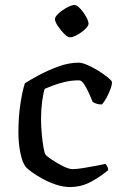

<svg xmlns="http://www.w3.org/2000/svg" viewBox="-20 -752 490 772"><path d="M261 0Q233 0 204 -10Q175 -20 149.5 -34Q124 -48 106 -61.5Q88 -75 83 -82Q70 -98 62 -137Q54 -176 54 -220Q54 -281 62 -334Q70 -387 80 -417Q98 -429 134 -448.5Q170 -468 213 -484Q256 -500 296 -500Q310 -500 332 -490.5Q354 -481 375.5 -467.5Q397 -454 412.5 -441.5Q428 -429 430 -423Q431 -412 424 -393.5Q417 -375 407.5 -357.5Q398 -340 389 -332Q369 -332 353 -342Q347 -356 338 -376.5Q329 -397 318.5 -413Q308 -429 298 -429Q268 -429 240.5 -422.5Q213 -416 191.5 -407.5Q170 -399 160 -395Q154 -379 149.5 -344.5Q145 -310 145 -276Q145 -244 148 -212.5Q151 -181 155 -158Q159 -135 164 -129Q168 -124 188.5 -110Q209 -96 233 -84Q257 -72 272 -72Q288 -72 316 -76.5Q344 -81 369.5 -86Q395 -91 404 -93Q407 -90 411 -83.5Q415 -77 415 -68Q387 -44 347.5 -22Q308 0 261 0ZM261 -602Q252 -602 238 -616Q224 -630 212.5 -647.5Q201 -665 201 -675Q201 -685 216 -698.5Q231 -712 250 -722Q269 -732 279 -732Q289 -732 302.5 -717.5Q316 -703 326 -685Q336 -667 336 -657Q336 -648 322.5 -635Q309 -622 291 -612Q273 -602 261 -602Z"/></svg>

Font: Texturina
Style: Regular
Weight: 400
Designer: Guillermo Torres Carreño
Foundry: Omnibus-Type
Version: Version 1.002; ttfautohint (v1.8.3)